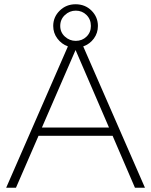

<svg xmlns="http://www.w3.org/2000/svg" viewBox="-20 -882 710 902"><path d="M336 -690Q366 -690 386.5 -710Q407 -730 407 -760Q407 -791 386.5 -811.5Q366 -832 336 -832Q307 -832 285 -811.5Q263 -791 263 -760Q263 -730 285 -710Q307 -690 336 -690ZM335 -647 177 -283H492ZM55 0H9L299 -664Q269 -675 249.5 -701Q230 -727 230 -760Q230 -802 260.5 -832Q291 -862 335 -862Q380 -862 410 -832Q440 -802 440 -760Q440 -727 421 -701Q402 -675 371 -664L661 0H614L509 -244H161Z"/></svg>

Font: Roundo Light
Style: Regular
Weight: 300
Designer: Namrata Goyal (Gurmukhi), Shiva Nallaperumal (Latin)
Foundry: Indian Type Foundry
Version: Version 1.000;PS 1.0;hotconv 1.0.88;makeotf.lib2.5.647800